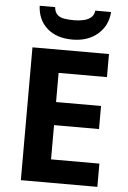

<svg xmlns="http://www.w3.org/2000/svg" viewBox="-62 -983 683 1028"><g transform="rotate(5 280.0 -469.5)"><path d="M501 0H89.8V-713.9H501V-589.8H241.2V-433.1H482.9V-309.1H241.2V-125H501ZM492.7 -939Q487.8 -865.7 435.1 -819.8Q381.8 -773.9 298.8 -773.9Q213.4 -773.9 162.6 -818.8Q112.3 -863.8 108.9 -939H191.9Q194.8 -911.1 209.5 -897.9Q223.1 -885.3 247.6 -881.3Q271 -877.9 299.8 -877.9Q324.7 -877.9 347.2 -882.8Q371.1 -887.2 387.7 -900.4Q404.8 -913.1 407.7 -939Z"/></g></svg>

Font: Droid Sans Thai
Style: Bold
Weight: 700
Designer: Steve Matteson
Foundry: Ascender Corporation
Version: Version 1.00